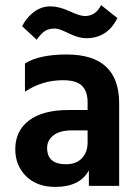

<svg xmlns="http://www.w3.org/2000/svg" viewBox="-20 -730 547 754"><path d="M239 -85Q279 -85 301.5 -108.5Q324 -132 324 -170V-218H262Q215 -218 190 -198.5Q165 -179 165 -149Q165 -85 239 -85ZM329 -61Q294 4 197 4Q125 4 82.5 -38Q40 -80 40 -144Q40 -216 94 -257Q148 -298 250 -298H324V-329Q324 -371 302 -393Q280 -415 227 -415Q146 -415 78 -370V-481Q135 -516 242 -516Q448 -516 448 -324V0H329ZM196 -618Q172 -618 157 -608.5Q142 -599 124 -574L67 -627Q83 -660 112.5 -682.5Q142 -705 178 -705Q212 -705 253 -686Q294 -667 313 -667Q356 -667 377 -710L441 -659Q402 -580 319 -580Q288 -580 250 -599Q212 -618 196 -618Z"/></svg>

Font: Hind Siliguri SemiBold
Style: Regular
Weight: 600
Designer: Jyotish Sonowal
Foundry: Indian Type Foundry
Version: Version 1.001;PS 1.0;hotconv 1.0.86;makeotf.lib2.5.63406; tt